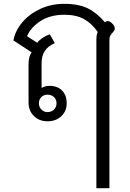

<svg xmlns="http://www.w3.org/2000/svg" viewBox="-20 -623 679 1002"><path d="M483 -413Q483 -443 490 -456Q461 -499 420 -522.5Q379 -546 316 -546Q243 -546 192 -513.5Q141 -481 121 -434L174 -400Q184 -413 202.5 -425.5Q221 -438 240 -444L266 -398Q230 -382 213.5 -356.5Q197 -331 197 -293V-164Q216 -175 238 -175Q280 -175 304 -150.5Q328 -126 328 -84Q328 -43 300 -16.5Q272 10 228 10Q185 10 157 -17.5Q129 -45 129 -88V-289Q129 -327 145 -350L50 -412Q59 -462 96 -506Q133 -550 190 -576.5Q247 -603 315 -603Q391 -603 439 -579Q487 -555 528 -506Q533 -513 542 -513Q552 -513 564 -502Q579 -488 579 -474Q579 -468 575.5 -463Q572 -458 568 -453Q560 -445 555.5 -436.5Q551 -428 551 -413V359H483ZM275 -84Q275 -104 261.5 -116.5Q248 -129 228 -129Q209 -129 196 -116.5Q183 -104 183 -84Q183 -65 196 -51.5Q209 -38 228 -38Q248 -38 261.5 -51Q275 -64 275 -84Z"/></svg>

Font: Niramit Light
Style: Regular
Weight: 300
Designer: Katatrad Aksorn Co.,Ltd.
Foundry: Cadson Demak Co.,Ltd.
Version: Version 1.000; ttfautohint (v1.6)